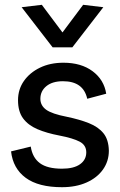

<svg xmlns="http://www.w3.org/2000/svg" viewBox="-20 -770 501 799"><path d="M238 9Q140 9 87 -30Q34 -69 26 -140L108 -160Q115 -114 146 -91Q177 -68 238 -68Q287 -68 313 -86.5Q339 -105 339 -136Q339 -166 311.5 -180.5Q284 -195 227 -206Q174 -216 135.5 -232.5Q97 -249 76 -277.5Q55 -306 55 -353Q55 -398 79.5 -433Q104 -468 146.5 -488.5Q189 -509 244 -509Q318 -509 365.5 -473.5Q413 -438 422 -380L343 -359Q327 -432 242 -432Q198 -432 173 -411.5Q148 -391 148 -359Q148 -331 172 -313.5Q196 -296 258 -284Q311 -273 350 -257.5Q389 -242 410.5 -215.5Q432 -189 433 -143Q433 -99 408.5 -64.5Q384 -30 340 -10.5Q296 9 238 9ZM199 -573 70 -740 154 -750 240 -635 326 -750 410 -740 281 -573Z"/></svg>

Font: Livvic Medium
Style: Regular
Weight: 500
Designer: Jacques Le Bailly, Baron von Fonthausen
Version: Version 1.001; ttfautohint (v1.8.2)